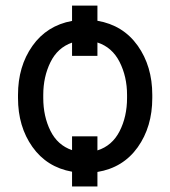

<svg xmlns="http://www.w3.org/2000/svg" viewBox="-20 -609 607 687"><path d="M524.9 -258.3Q524.9 -155.3 472.7 -82Q420.4 -8.8 328.6 6.3V58.1H237.8V5.4Q147.5 -10.7 95.9 -83.5Q44.4 -156.2 44.4 -258.3V-269.5Q44.4 -371.6 95.9 -444.6Q147.5 -517.6 237.8 -534.2V-588.9H328.6V-534.7Q420.4 -519 472.7 -445.6Q524.9 -372.1 524.9 -269.5ZM328.6 -121.1V-70.8Q381.3 -87.4 408 -139.6Q434.6 -191.9 434.6 -258.3V-269.5Q434.6 -334.5 408 -387.2Q381.3 -439.9 328.6 -457V-409.2H237.8V-456.5Q186 -438.5 160.4 -386.2Q134.8 -334 134.8 -269.5V-258.3Q134.8 -192.9 160.4 -141.1Q186 -89.4 237.8 -71.8V-121.1Z"/></svg>

Font: Roboto21382017
Style: Regular
Weight: 400
Designer: Christian Robertson
Foundry: Google
Version: Version 2.138; 2017